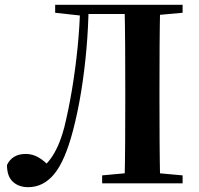

<svg xmlns="http://www.w3.org/2000/svg" viewBox="-20 -761 828 797"><path d="M9 -76Q19 -98 38.5 -110Q58 -122 87 -122Q115 -122 140 -107.5Q165 -93 188 -67V-57H159V-68Q177 -84 191.5 -104Q206 -124 220 -154.5Q234 -185 247 -233Q265 -306 279 -390Q293 -474 302 -563Q311 -652 313 -741H348Q347 -651 339 -559.5Q331 -468 317 -381.5Q303 -295 283 -219Q250 -93 205 -38.5Q160 16 97 16Q58 16 33.5 -6.5Q9 -29 9 -76ZM497 0Q499 -85 499.5 -171.5Q500 -258 500 -346V-394Q500 -481 499.5 -568Q499 -655 497 -741H645Q643 -656 642.5 -568.5Q642 -481 642 -394V-347Q642 -260 642.5 -173.5Q643 -87 645 0ZM404 0V-33L556 -47H584L738 -33V0ZM209 -708V-741H332V-696H318ZM571 -694V-741H738V-708L584 -694ZM332 -703V-741H571V-703Z"/></svg>

Font: Noto Serif TC
Style: Bold
Weight: 700
Designer: Ryoko NISHIZUKA 西塚涼子 (kana & ideographs); Frank Grießhammer (Latin, Greek & Cyrillic); Wenlong ZHANG 张文龙 (bopomofo); San
Foundry: Adobe
Version: Version 2.002-H1;hotconv 1.1.0;makeotfexe 2.6.0